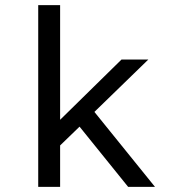

<svg xmlns="http://www.w3.org/2000/svg" viewBox="-20 -728 672 748"><path d="M128.9 0V-708H214.2V-261.3L453.3 -496H557.8L347.8 -292L583.8 0H479.2L289.9 -234.6L214.2 -161.4V0Z"/></svg>

Font: Atkinson Hyperlegible Mono ExtraLight
Style: Regular
Weight: 200
Monospace: yes
Designer: Elliott Scott, Megan Eiswerth, Linus Boman, Theodore Petrosky, Letters from Sweden
Foundry: Applied Design Works, Letters from Sweden
Version: Version 2.001